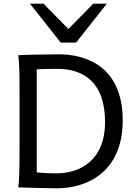

<svg xmlns="http://www.w3.org/2000/svg" viewBox="-20 -1011 741 1036"><path d="M85.4 -222.2C85 -125.5 85.4 -39.1 78.1 0C78.1 0 228 4.9 290.5 4.9C433.6 4.9 642.1 -70.8 642.1 -361.3C642.1 -680.7 404.8 -717.8 300.3 -717.8C234.4 -717.8 119.6 -715.8 78.1 -712.9C85.4 -673.8 85.4 -584 85.4 -488.3ZM178.2 -637.2C202.6 -638.2 255.9 -639.6 288.1 -639.6C428.7 -639.6 546.9 -569.8 546.9 -351.6C546.9 -150.4 416.5 -75.7 285.6 -75.7C239.3 -75.7 201.2 -78.6 178.2 -80.6ZM141.6 -991.2 307.6 -781.2H390.6L556.6 -991.2H483.4L349.1 -854.5L214.8 -991.2Z"/></svg>

Font: Andika
Style: Regular
Weight: 400
Designer: Victor Gaultney, Annie Olsen, Julie Remington, Don Collingsworth, Eric Hays
Foundry: SIL International
Version: Version 1.000